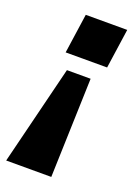

<svg xmlns="http://www.w3.org/2000/svg" viewBox="-145 -574 571 792"><g transform="rotate(20 140.5 -177.5)"><path d="M247 -342 272 -516H90L65 -342ZM185 161 199 -275H95L-13 161Z"/></g></svg>

Font: United Sans ExtraBold
Style: Italic
Weight: 800
Italic angle: -8°
Designer: Pablo Impallari, Rodrigo Fuenzalida (Modified by Dan O. Williams)
Version: Version 1.000;PS 001.000;hotconv 1.0.88;makeotf.lib2.5.64775